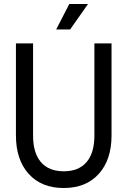

<svg xmlns="http://www.w3.org/2000/svg" viewBox="-20 -928 640 964"><path d="M300 16Q188 16 124 -55Q60 -126 60 -248V-710H146V-248Q146 -160 185.5 -114Q225 -68 300 -68Q375 -68 414.5 -114Q454 -160 454 -248V-710H540V-248Q540 -126 476 -55Q412 16 300 16ZM262 -780 328 -908H422L332 -780Z"/></svg>

Font: Geist Mono
Style: Regular
Weight: 400
Monospace: yes
Designer: Basement.studio, Andrés Briganti, Mateo Zaragoza
Foundry: Basement.studio, Vercel, Andrés Briganti, Guido Ferreyra, Mateo Zaragoza
Version: Version 1.500; ttfautohint (v1.8.4.7-5d5b)